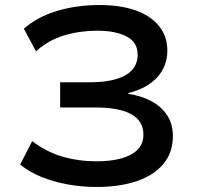

<svg xmlns="http://www.w3.org/2000/svg" viewBox="-20 -734 788 763"><path d="M364 9Q306 9 250 -1Q194 -11 145.5 -30.5Q97 -50 60 -80L108 -173Q165 -130 228.5 -111.5Q292 -93 364 -93Q419 -93 460.5 -104Q502 -115 526 -138.5Q550 -162 550 -199Q550 -253 502 -280Q454 -307 356 -307H219V-407H340Q397 -407 439.5 -419Q482 -431 504.5 -455.5Q527 -480 527 -517Q527 -566 483 -589Q439 -612 367 -612Q298 -612 235.5 -593.5Q173 -575 123 -530L75 -620Q130 -668 208 -691Q286 -714 375 -714Q458 -714 518 -693Q578 -672 611.5 -631Q645 -590 645 -533Q645 -471 605 -427Q565 -383 490 -364V-361Q543 -353 582.5 -331.5Q622 -310 644.5 -275.5Q667 -241 667 -193Q667 -127 629 -82Q591 -37 523 -14Q455 9 364 9Z"/></svg>

Font: Nunito Sans 7pt Expanded SemiBold
Style: Regular
Weight: 600
Width: 7
Designer: Vernon Adams
Foundry: Vernon Adams
Version: Version 3.101;gftools[0.9.27]